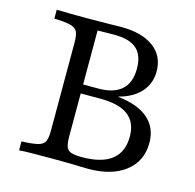

<svg xmlns="http://www.w3.org/2000/svg" viewBox="-88 -662 766 753"><g transform="rotate(15 294.5 -285.5)"><path d="M52.4 0V-36.3Q96 -37.9 117.7 -43.1Q139.5 -48.4 146.4 -62.9Q153.2 -77.4 153.2 -105.6V-465.3Q153.2 -494.4 146.4 -508.5Q139.5 -522.6 117.7 -528.2Q96 -533.9 52.4 -534.7V-571Q70.2 -570.2 103.6 -569.8Q137.1 -569.4 183.9 -569.4Q226.6 -569.4 263.3 -570.2Q300 -571 315.3 -571Q399.2 -571 446.4 -535.9Q493.5 -500.8 493.5 -437.9Q493.5 -389.5 462.5 -354.4Q431.5 -319.4 375 -304.8V-303.2Q455.6 -294.4 497.2 -257.7Q538.7 -221 538.7 -160.5Q538.7 -86.3 483.5 -43.1Q428.2 0 332.3 0Q319.4 0 298 -0.8Q276.6 -1.6 248 -2Q219.4 -2.4 184.7 -2.4Q137.1 -2.4 103.2 -2Q69.4 -1.6 52.4 0ZM296 -37.9Q377.4 -37.9 417.7 -69.8Q458.1 -101.6 458.1 -164.5Q458.1 -221.8 421 -250Q383.9 -278.2 308.9 -278.2H213.7V-314.5H290.3Q352.4 -314.5 384.3 -343.1Q416.1 -371.8 416.1 -428.2Q416.1 -483.1 387.1 -508.9Q358.1 -534.7 295.2 -534.7L228.2 -533.9V-105.6Q228.2 -77.4 233.1 -62.9Q237.9 -48.4 252.8 -43.1Q267.7 -37.9 296 -37.9Z"/></g></svg>

Font: Playfair 9pt Light
Style: Regular
Weight: 300
Designer: Claus Eggers Sørensen
Foundry: Claus Eggers Sørensen
Version: Version 2.001;gftools[0.9.30]